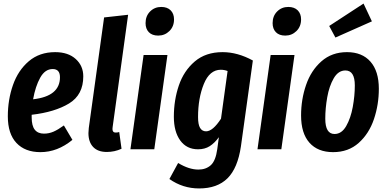

<svg xmlns="http://www.w3.org/2000/svg" viewBox="-20 -839 2174 1079"><path d="M448 -410Q448 -306 368 -257.5Q288 -209 158 -194V-180Q158 -132 175.5 -110Q193 -88 227 -88Q255 -88 280.5 -99Q306 -110 339 -134L387 -53Q303 16 207 16Q121 16 72.5 -35.5Q24 -87 24 -185Q24 -279 53 -361.5Q82 -444 142 -495Q202 -546 290 -546Q363 -546 405.5 -507.5Q448 -469 448 -410ZM317 -405Q317 -451 276 -451Q233 -451 206 -402.5Q179 -354 166 -281Q317 -298 317 -405Z M613 -125Q612 -121 612 -114Q612 -94 630 -94Q640 -94 650 -97L663 -3Q624 15 580 15Q530 15 503.5 -13Q477 -41 477 -91Q477 -100 479 -120L565 -741L700 -756Z M921 -530 847 0H713L787 -530ZM798 -709Q798 -749 823.5 -774.5Q849 -800 886 -800Q920 -800 939 -781Q958 -762 958 -730Q958 -690 932 -664.5Q906 -639 869 -639Q835 -639 816.5 -658Q798 -677 798 -709Z M1401 -499 1334 -17Q1316 106 1258.5 163Q1201 220 1099 220Q1007 220 932 167L981 77Q1042 114 1095 114Q1137 114 1164.5 89.5Q1192 65 1201 -1L1210 -68Q1186 -35 1158.5 -17.5Q1131 0 1093 0Q1029 0 993 -49.5Q957 -99 957 -183Q957 -276 985 -358.5Q1013 -441 1074.5 -493.5Q1136 -546 1231 -546Q1315 -546 1401 -499ZM1093 -181Q1093 -139 1104.5 -120Q1116 -101 1138 -101Q1176 -101 1222 -172L1259 -440Q1240 -447 1221 -447Q1158 -447 1125.5 -367Q1093 -287 1093 -181Z M1635 -530 1561 0H1427L1501 -530ZM1512 -709Q1512 -749 1537.5 -774.5Q1563 -800 1600 -800Q1634 -800 1653 -781Q1672 -762 1672 -730Q1672 -690 1646 -664.5Q1620 -639 1583 -639Q1549 -639 1530.5 -658Q1512 -677 1512 -709Z M1672 -190Q1672 -280 1700 -361.5Q1728 -443 1786.5 -494.5Q1845 -546 1930 -546Q2015 -546 2062 -492.5Q2109 -439 2109 -340Q2109 -251 2081.5 -169.5Q2054 -88 1996 -36Q1938 16 1852 16Q1766 16 1719 -37Q1672 -90 1672 -190ZM1974 -359Q1974 -443 1921 -443Q1881 -443 1855.5 -399Q1830 -355 1819 -292.5Q1808 -230 1808 -172Q1808 -86 1860 -86Q1900 -86 1925.5 -130.5Q1951 -175 1962.5 -238Q1974 -301 1974 -359ZM2023 -819 2070 -719 1865 -628 1830 -693Z"/></svg>

Font: Fira Sans Extra Condensed SemiBold
Style: Italic
Weight: 600
Width: 3
Italic angle: -8°
Designer: Carrois Corporate & Edenspiekermann AG
Foundry: Carrois Corporate GbR & Edenspiekermann AG
Version: Version 4.203